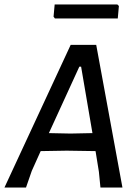

<svg xmlns="http://www.w3.org/2000/svg" viewBox="-36 -844 617 864"><path d="M492 -824 499 -817 494 -761H211L205 -769L210 -824ZM397 -642 515 0H416L409 -71L394 -164L264 -166L147 -164L107 -75L81 0H-16L282 -642ZM321 -544 184 -245 281 -243 380 -245 329 -544Z"/></svg>

Font: Alegreya Sans SC Medium
Style: Italic
Weight: 500
Italic angle: -7°
Designer: Juan Pablo del Peral
Foundry: Huerta Tipografica
Version: Version 2.007